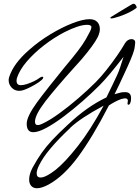

<svg xmlns="http://www.w3.org/2000/svg" viewBox="-20 -709 747 1021"><path d="M177 292Q157 292 146 279.5Q135 267 135 246Q135 217 153 183Q177 139 200.5 105.5Q224 72 257 36.5Q290 1 342 -47Q444 -143 546 -191Q565 -229 579 -259Q593 -289 603 -310Q611 -327 619 -351Q627 -375 637 -407Q556 -302 508 -254Q468 -214 418.5 -170.5Q369 -127 319 -89.5Q269 -52 226.5 -29Q184 -6 157 -6Q122 -6 122 -51Q122 -89 177 -165Q205 -203 241 -248.5Q277 -294 320 -347L367 -404Q398 -442 417.5 -470.5Q437 -499 454 -533Q466 -554 466 -565Q466 -577 443 -577Q400 -577 323 -538Q267 -509 214 -468Q161 -427 122.5 -382Q84 -337 70 -294Q69 -289 68.5 -285.5Q68 -282 68 -280Q68 -256 91 -256Q104 -256 123 -262Q142 -268 160.5 -277Q179 -286 189 -294Q199 -301 204 -301Q210 -301 210 -296Q210 -292 203 -285Q190 -273 167 -259.5Q144 -246 121 -236Q98 -226 82 -226Q58 -226 42 -243Q26 -260 26 -283Q26 -291 29 -300Q52 -371 133 -442Q187 -490 248.5 -527Q310 -564 365.5 -585.5Q421 -607 456 -607Q483 -607 497 -592.5Q511 -578 511 -554Q511 -536 500 -512Q478 -469 415 -395Q414 -394 403 -381.5Q392 -369 371 -346Q325 -295 288 -251.5Q251 -208 222 -171Q166 -98 166 -62Q166 -44 180 -44Q192 -44 205 -51Q244 -69 294.5 -105.5Q345 -142 396.5 -186.5Q448 -231 489 -272Q516 -299 546.5 -337.5Q577 -376 603.5 -414.5Q630 -453 644 -478Q658 -501 680 -501Q688 -501 693.5 -496.5Q699 -492 699 -485Q699 -483 698.5 -477.5Q698 -472 697 -464Q696 -452 692 -439Q683 -406 640 -315Q627 -287 614.5 -260Q602 -233 589 -208Q612 -215 622 -217Q632 -219 646 -219Q677 -219 677 -187Q677 -170 673 -162Q669 -152 663 -152Q656 -152 659 -166Q660 -169 660 -173Q660 -186 645 -186Q639 -186 624 -182Q607 -176 588.5 -166Q570 -156 559 -148Q472 21 395.5 124.5Q319 228 239 272Q202 292 177 292ZM196 235Q223 235 276 194Q327 153 394.5 67Q462 -19 531 -147Q408 -81 353 -29H354Q290 31 248.5 80.5Q207 130 188 170Q175 195 175 213Q175 235 196 235ZM572 -611Q567 -611 567 -614Q567 -616 569 -618Q593 -633 624.5 -652Q656 -671 678 -684Q686 -689 691 -689Q698 -689 703.5 -679Q709 -669 705 -666Q671 -641 616 -622Q583 -611 572 -611Z"/></svg>

Font: Allison
Style: Regular
Weight: 400
Designer: Robert E. Leuschke
Foundry: Robert E. Leuschke
Version: Version 1.010; ttfautohint (v1.8.3)